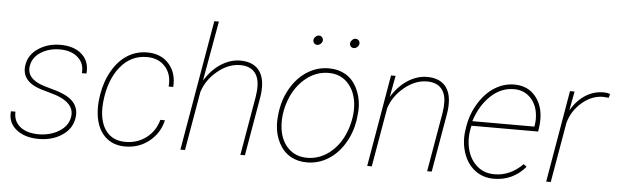

<svg xmlns="http://www.w3.org/2000/svg" viewBox="-48 -920 3536 1100"><g transform="rotate(5 1720.0 -370.0)"><path d="M374.5 -129.4Q392.1 -221.2 240.7 -259.8L186.5 -275.4Q74.2 -312 87.9 -404.8Q96.7 -464.8 151.4 -501.5Q206.1 -538.1 278.3 -538.1Q357.9 -538.1 402.8 -497.1Q447.8 -456.1 440.9 -387.2H414.6Q420.4 -442.9 381.8 -477.3Q343.3 -511.7 278.8 -511.7Q216.3 -511.7 169.9 -482.9Q123.5 -454.1 114.3 -405.8Q99.6 -328.1 204.1 -295.4L276.9 -274.4L301.3 -266.1Q415 -224.6 400.9 -128.9Q391.6 -65.9 335.4 -28.1Q279.3 9.8 201.2 9.8Q119.6 9.8 70.8 -30Q22 -69.8 28.8 -134.3H54.7Q52.2 -79.6 91.1 -48.1Q129.9 -16.6 200.7 -16.6Q268.1 -18.1 316.9 -49.1Q365.7 -80.1 374.5 -129.4Z M697.3 -16.6Q766.6 -16.6 817.6 -56.2Q868.7 -95.7 885.7 -159.7H912.1Q894.5 -84 835.4 -37.1Q776.4 9.8 697.8 9.8Q625 9.8 579.8 -35.4Q534.7 -80.6 525.4 -160.6Q520 -207 526.9 -253.9L529.8 -274.4Q542.5 -352.1 578.4 -413.6Q614.3 -475.1 665.3 -506.6Q716.3 -538.1 777.8 -538.1Q857.4 -538.1 903.1 -486.3Q948.7 -434.6 942.9 -354H916.5Q922.9 -424.3 884 -468Q845.2 -511.7 778.3 -511.7Q686 -511.7 625 -436.3Q564 -360.8 550.8 -234.4L548.8 -198.7Q548.8 -112.8 587.4 -64.7Q626 -16.6 697.3 -16.6Z M1109.4 -405.3Q1148.9 -469.2 1202.6 -503.7Q1256.3 -538.1 1313.5 -538.1Q1374 -538.1 1408.7 -506.8Q1443.4 -475.6 1448.7 -416.5Q1451.7 -379.4 1444.8 -338.9L1386.2 0H1359.9L1418.5 -338.9Q1424.3 -373 1423.3 -406.2Q1420.9 -458 1392.8 -485.4Q1364.7 -512.7 1312.5 -512.2Q1245.6 -511.2 1183.8 -460.2Q1122.1 -409.2 1100.1 -338.4L1041.5 0H1015.1L1144.5 -750H1170.9Z M1559.1 -274.4Q1571.3 -348.1 1608.4 -408.7Q1645.5 -469.2 1701.2 -503.7Q1756.8 -538.1 1822.8 -538.1Q1876.5 -538.1 1918 -514.2Q1959.5 -490.2 1983.9 -443.1Q2008.3 -396 2011.7 -338.9Q2013.2 -305.7 2005.9 -253.9Q1993.7 -180.2 1956.3 -119.1Q1918.9 -58.1 1863.5 -24.2Q1808.1 9.8 1742.7 9.8Q1688.5 9.8 1647.2 -14.4Q1606 -38.6 1581.3 -85.2Q1556.6 -131.8 1553.7 -189.9Q1551.8 -222.7 1559.1 -274.4ZM1582 -169.9Q1591.8 -99.1 1634.3 -57.9Q1676.8 -16.6 1742.2 -16.6Q1818.8 -16.6 1880.6 -70.3Q1942.4 -124 1969.7 -215.3Q1992.2 -291 1982.9 -358.4Q1972.2 -429.2 1929.9 -470.5Q1887.7 -511.7 1823.2 -511.7Q1746.6 -511.7 1684.6 -457.3Q1622.6 -402.8 1595.2 -313Q1572.8 -238.3 1582 -169.9ZM1719.7 -693.4Q1721.2 -703.6 1730.2 -711.9Q1739.3 -720.2 1749.5 -720.2Q1760.7 -720.2 1767.8 -711.7Q1774.9 -703.1 1773.4 -692.4Q1772 -682.1 1762.7 -674.1Q1753.4 -666 1743.2 -666Q1731.9 -666 1725.1 -674.3Q1718.3 -682.6 1719.7 -693.4ZM1930.7 -693.4Q1932.1 -703.6 1940.9 -711.9Q1949.7 -720.2 1960.4 -720.2Q1971.7 -720.2 1978.8 -711.7Q1985.8 -703.1 1983.9 -692.4Q1982.4 -682.1 1973.4 -674.1Q1964.4 -666 1954.1 -666Q1942.9 -666 1936 -674.3Q1929.2 -682.6 1930.7 -693.4Z M2183.6 -405.3Q2223.1 -469.2 2276.9 -503.7Q2330.6 -538.1 2387.7 -538.1Q2448.2 -538.1 2482.9 -506.8Q2517.6 -475.6 2522.9 -416.5Q2525.9 -379.4 2519 -338.9L2460.4 0H2434.1L2492.7 -338.9Q2498.5 -373 2497.6 -406.2Q2495.1 -458 2467 -485.4Q2439 -512.7 2386.7 -512.2Q2319.8 -511.2 2258.1 -460.2Q2196.3 -409.2 2174.3 -338.4L2115.7 0H2089.4L2180.2 -528.3H2206.5Z M2817.9 9.8Q2754.4 9.8 2708.5 -25.9Q2662.6 -61.5 2642.3 -123.3Q2622.1 -185.1 2631.8 -252.9L2635.7 -277.3Q2647.5 -348.6 2685.8 -410.6Q2724.1 -472.7 2776.9 -505.4Q2829.6 -538.1 2889.6 -538.1Q2969.7 -538.1 3015.1 -479Q3060.5 -419.9 3053.7 -327.6L3052.2 -312.5L3047.9 -281.7H2664.1L2658.7 -252.9Q2651.9 -211.9 2658.2 -169.9Q2668.9 -100.1 2711.7 -58.3Q2754.4 -16.6 2817.4 -16.1Q2908.7 -15.1 2981.9 -88.4L2999.5 -74.7Q2927.2 9.8 2817.9 9.8ZM2889.6 -511.7Q2814.5 -511.7 2755.1 -455.3Q2695.8 -398.9 2667 -308.1H3023.4L3024.9 -314.5Q3031.2 -349.6 3025.9 -384.8Q3017.1 -442.4 2980.2 -477.1Q2943.4 -511.7 2889.6 -511.7Z M3433.6 -509.8 3401.9 -512.2Q3336.4 -512.2 3280.3 -463.9Q3224.1 -415.5 3205.1 -346.2L3145 0H3118.7L3209.5 -528.3H3235.8L3215.3 -418.5Q3248.5 -475.1 3296.4 -506.6Q3344.2 -538.1 3402.8 -538.1Q3421.4 -538.1 3439.9 -532.2Z"/></g></svg>

Font: TypoPRO Roboto
Style: Italic
Weight: 250
Italic angle: -12°
Designer: Google
Version: Version 2.136; 2016